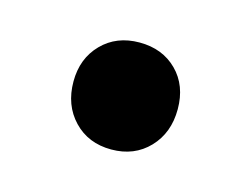

<svg xmlns="http://www.w3.org/2000/svg" viewBox="-40 -206 358 274"><g transform="rotate(15 139.0 -69.0)"><path d="M62 -70Q62 -104 83.5 -126Q105 -148 139 -148Q173 -148 194.5 -126.5Q216 -105 216 -70Q216 -35 194.5 -12.5Q173 10 139 10Q105 10 83.5 -12.5Q62 -35 62 -70Z"/></g></svg>

Font: Sarabun SemiBold
Style: Regular
Weight: 600
Designer: Suppakit Chalermlarp | Katatrad Co.,Ltd.
Foundry: Cadson Demak Co.,Ltd.
Version: Version 1.000; ttfautohint (v1.6)